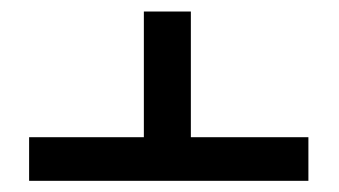

<svg xmlns="http://www.w3.org/2000/svg" viewBox="-20 -609 591 335"><path d="M313 -588.9V-369.6H518.1V-293.5H30.8V-369.6H231V-588.9Z"/></svg>

Font: Heebo
Style: Regular
Weight: 400
Designer: Oded Ezer
Foundry: Meir Sadan
Version: Version 2.001; ttfautohint (v1.5.14-ce02) -l 8 -r 50 -G 200 